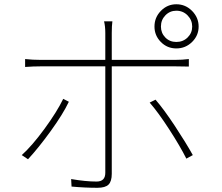

<svg xmlns="http://www.w3.org/2000/svg" viewBox="-20 -852 1040 900"><path d="M806.6 -801.8Q776.4 -801.8 755.4 -780.3Q734.4 -758.8 734.4 -727.5Q734.4 -697.3 754.9 -676.3Q775.4 -655.3 806.6 -655.3Q837.9 -655.3 859.4 -676.3Q880.9 -697.3 880.9 -727.5Q880.9 -757.8 859.4 -779.8Q837.9 -801.8 806.6 -801.8ZM704.1 -727.5Q704.1 -770.5 734.4 -801.3Q764.6 -832 806.6 -832Q849.6 -832 880.4 -800.8Q911.1 -769.5 911.1 -727.5Q911.1 -685.5 880.4 -655.3Q849.6 -625 806.6 -625Q763.7 -625 733.9 -655.3Q704.1 -685.5 704.1 -727.5ZM111.3 -105.5 82 -125Q129.9 -168 188.5 -248Q247.1 -328.1 276.4 -388.7L302.7 -375Q275.4 -317.4 217.8 -237.8Q160.2 -158.2 111.3 -105.5ZM800.8 -541H503.9V-37.1Q503.9 -2 488.8 13.2Q473.6 28.3 436.5 28.3Q377.9 28.3 315.4 22.5L313.5 -12.7Q380.9 -1 432.6 -1Q473.6 -1 473.6 -42V-541H171.9Q135.7 -541 97.7 -538.1V-575.2Q132.8 -571.3 170.9 -571.3H473.6V-697.3Q473.6 -728.5 467.8 -752H506.8Q503.9 -731.4 503.9 -697.3V-571.3H799.8Q834 -571.3 865.2 -575.2V-540Q842.8 -541 800.8 -541ZM681.6 -371.1 709 -384.8Q748 -339.8 799.3 -262.2Q850.6 -184.6 883.8 -125L853.5 -108.4Q824.2 -167 772.9 -246.1Q721.7 -325.2 681.6 -371.1Z"/></svg>

Font: GenEi Gothic M ExtraLight
Style: Regular
Weight: 200
Designer: o_tamon (Modified); [Source Han Sans]
Ryoko NISHIZUKA  (kana & ideographs); Paul D. Hunt (Latin, Greek & Cyrillic); Wenl
Version: Version 1.1a;Original Version 1.004